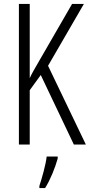

<svg xmlns="http://www.w3.org/2000/svg" viewBox="-20 -734 456 975"><path d="M416 0 224 -400 406 -714H346L186 -437C158 -389 139 -356 131 -337V-714H76V0H131V-276L187 -353L355 0ZM273 71V61H217C213 101 192 174 180 210V221H209C236 178 260 118 273 71Z"/></svg>

Font: Noto Sans Georgian ExtraCondensed Light
Style: Regular
Weight: 300
Width: 2
Designer: Monotype Design Team, Akaki Razmadze
Foundry: Google LLC
Version: Version 2.005